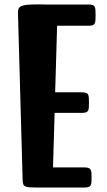

<svg xmlns="http://www.w3.org/2000/svg" viewBox="-20 -845 480 865"><path d="M61 -784.7Q60.5 -797.4 63.5 -805.2Q66.4 -813 75.9 -817.4Q85.4 -821.8 103 -823.5Q120.6 -825.2 149.9 -825.2Q158.2 -825.2 165.8 -825.2Q173.3 -825.2 180.2 -824.7H376Q388.7 -824.7 395.8 -822.8Q402.8 -820.8 406 -815.4Q409.2 -810.1 409.9 -800.8Q410.6 -791.5 410.6 -776.9Q410.6 -762.2 409.9 -752.7Q409.2 -743.2 406 -738Q402.8 -732.9 395.8 -731Q388.7 -729 376 -729H237.3L228.5 -429.2H346.2Q358.9 -429.2 366 -427.2Q373 -425.3 376.2 -420.2Q379.4 -415 380.1 -406Q380.9 -397 380.9 -382.8Q380.9 -368.7 380.1 -359.6Q379.4 -350.6 376.2 -345.5Q373 -340.3 366 -338.4Q358.9 -336.4 346.2 -336.4H226.1L218.8 -90.8H357.9Q370.6 -90.8 377.7 -88.6Q384.8 -86.4 387.9 -81.3Q391.1 -76.2 391.8 -67.4Q392.6 -58.6 392.6 -45.4Q392.6 -32.2 391.8 -23.4Q391.1 -14.6 387.9 -9.5Q384.8 -4.4 377.7 -2.2Q370.6 0 357.9 0H162.6H149.9Q127.4 0 114 -1Q100.6 -2 93.8 -5.4Q86.9 -8.8 84.7 -15.4Q82.5 -22 82 -33.2Z"/></svg>

Font: Denk One
Style: Regular
Weight: 400
Designer: Irina Smirnova
Foundry: Irina Smirnova
Version: Version 1.002